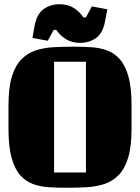

<svg xmlns="http://www.w3.org/2000/svg" viewBox="-20 -870 660 905"><path d="M600 -374V-262Q600 -179 584 -126.5Q568 -74 539 -44.5Q510 -15 471.5 -2.5Q433 10 388 12.5Q343 15 295 15Q251 15 210.5 12.5Q170 10 135.5 -2.5Q101 -15 75 -44.5Q49 -74 34.5 -126.5Q20 -179 20 -262V-374Q20 -457 36 -509Q52 -561 81 -590.5Q110 -620 148.5 -632.5Q187 -645 232 -647.5Q277 -650 325 -650Q369 -650 409.5 -647.5Q450 -645 484.5 -632.5Q519 -620 545 -590.5Q571 -561 585.5 -509Q600 -457 600 -374ZM385 -57V-579H235V-57ZM486 -826 475 -769Q465 -714 433 -691Q401 -668 357 -668Q320 -668 292.5 -684.5Q265 -701 245 -729H233L205 -678L133 -691L143 -748Q153 -803 185 -826.5Q217 -850 260 -850Q298 -850 326 -833.5Q354 -817 373 -788H385L413 -840Z"/></svg>

Font: Unlock
Style: Regular
Weight: 400
Designer: Eduardo Rodriguez Tunni
Foundry: Eduardo Rodriguez Tunni
Version: Version 1.003; ttfautohint (v1.8.4.7-5d5b);gftools[0.9.23]